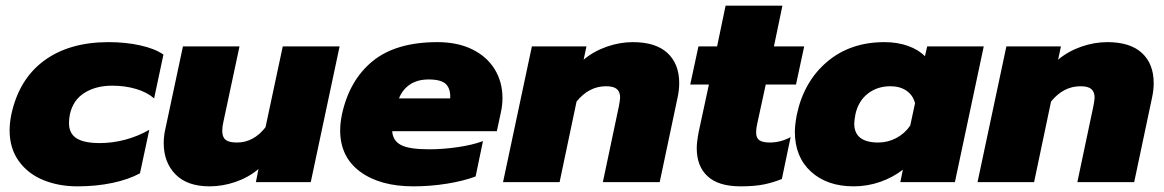

<svg xmlns="http://www.w3.org/2000/svg" viewBox="-20 -644 4116 679"><path d="M14 -183Q14 -209 20 -239Q47 -364 136 -429.5Q225 -495 364 -495Q424 -495 476 -483.5Q528 -472 558 -451L525 -296Q500 -318 461 -329.5Q422 -341 377 -341Q319 -341 278.5 -315.5Q238 -290 227 -239Q224 -223 224 -209Q224 -172 250.5 -155Q277 -138 333 -138Q378 -138 423 -150Q468 -162 508 -185L475 -31Q434 -9 377 3Q320 15 254 15Q187 15 132.5 -7.5Q78 -30 46 -75Q14 -120 14 -183Z M559 -138Q559 -164 565 -189L627 -480H827L770 -213Q766 -197 766 -181Q766 -159 778 -149.5Q790 -140 818 -140Q877 -140 919 -194L980 -480H1181L1079 0H885L894 -46Q858 -16 812.5 -0.5Q767 15 721 15Q642 15 600.5 -27.5Q559 -70 559 -138Z M1183 -183Q1183 -208 1189 -238Q1215 -360 1297.5 -427.5Q1380 -495 1527 -495Q1598 -495 1650 -469.5Q1702 -444 1729.5 -399Q1757 -354 1757 -297Q1757 -272 1751 -245L1737 -180H1367Q1369 -147 1397.5 -131.5Q1426 -116 1498 -116Q1546 -116 1598 -123.5Q1650 -131 1688 -145L1662 -20Q1620 -4 1561 5.5Q1502 15 1442 15Q1324 15 1253.5 -37Q1183 -89 1183 -183ZM1572 -296Q1574 -329 1557.5 -346Q1541 -363 1496 -363Q1456 -363 1429.5 -345Q1403 -327 1391 -296Z M1861 -480H2054L2044 -433Q2080 -463 2126 -479Q2172 -495 2218 -495Q2299 -495 2340.5 -456.5Q2382 -418 2382 -350Q2382 -325 2376 -298L2313 0H2112L2169 -270Q2173 -292 2173 -299Q2173 -319 2161.5 -329Q2150 -339 2123 -339Q2063 -339 2019 -285L1959 0H1759Z M2444 -120Q2444 -141 2451 -178L2487 -345H2421L2450 -480H2516L2546 -624H2747L2717 -480H2824L2795 -345H2688L2658 -207Q2654 -190 2654 -176Q2654 -156 2665.5 -148Q2677 -140 2703 -140Q2740 -140 2776 -159L2745 -11Q2713 2 2680 8.5Q2647 15 2599 15Q2521 15 2482.5 -20.5Q2444 -56 2444 -120Z M2791 -178Q2791 -202 2798 -239Q2823 -356 2905 -425.5Q2987 -495 3108 -495Q3154 -495 3191.5 -481.5Q3229 -468 3251 -445L3259 -480H3459L3357 0H3164L3173 -44Q3137 -16 3092 -0.5Q3047 15 2999 15Q2905 15 2848 -37Q2791 -89 2791 -178ZM3199 -200 3216 -279Q3209 -307 3186 -323Q3163 -339 3129 -339Q3082 -339 3048.5 -312.5Q3015 -286 3005 -239Q3001 -217 3001 -207Q3001 -140 3086 -140Q3120 -140 3150 -156Q3180 -172 3199 -200Z M3539 -480H3732L3722 -433Q3758 -463 3804 -479Q3850 -495 3896 -495Q3977 -495 4018.5 -456.5Q4060 -418 4060 -350Q4060 -325 4054 -298L3991 0H3790L3847 -270Q3851 -292 3851 -299Q3851 -319 3839.5 -329Q3828 -339 3801 -339Q3741 -339 3697 -285L3637 0H3437Z"/></svg>

Font: Prompt ExtraBold
Style: Italic
Weight: 800
Italic angle: -12°
Designer: Katatrad Team
Foundry: CadsonDemak
Version: Version 1.001